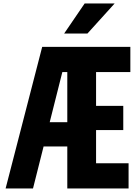

<svg xmlns="http://www.w3.org/2000/svg" viewBox="-20 -1065 790 1085"><path d="M360.3 -237.5H199.6V-374.3H360.3V-657.8H332.3L166.5 0H11.7L218.4 -800H716.6V-657.8H522.9V-466.8H676.6V-330H522.9V-142.2H706.6V0H360.3ZM458.3 -1045.3H627.8L474.1 -875.5H342.5Z"/></svg>

Font: Martian Mono VF sWd Rg
Style: Regular
Weight: 400
Width: 6
Monospace: yes
Designer: Roman Shamin
Foundry: Evil Martians
Version: Version 1.100